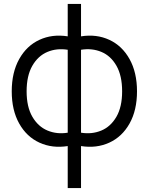

<svg xmlns="http://www.w3.org/2000/svg" viewBox="-20 -736 774 981"><path d="M326 10.3Q247 22.8 181.5 -7.2Q116 -37.2 78 -105Q40 -172.8 40 -269.3Q40 -365.8 78 -434Q116 -502.2 181.5 -532.5Q247 -562.8 326 -550.3V-716H394V-550.3Q473 -562.8 538.5 -532.5Q604 -502.2 642 -434Q680 -365.8 680 -269.3Q680 -172.8 642 -105Q604 -37.2 538.5 -7.2Q473 22.8 394 10.3V225H326ZM326 -481.7Q270 -490.8 222 -470.6Q174 -450.3 145 -399.6Q116 -348.8 116 -269.3Q116 -190.2 145.3 -139.6Q174.7 -89 222.8 -69Q270.8 -49 326 -58ZM394 -58Q449.3 -49 497.3 -68.8Q545.3 -88.7 574.7 -139.2Q604 -189.7 604 -269.3Q604 -349.2 575 -400Q546 -450.8 498 -470.8Q450 -490.8 394 -481.7Z"/></svg>

Font: Manrope
Style: Regular
Weight: 400
Designer: Mikhail Sharanda
Foundry: Mikhail Sharanda
Version: Version 4.503